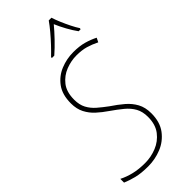

<svg xmlns="http://www.w3.org/2000/svg" viewBox="-298 -992 1053 1053"><g transform="rotate(-45 228.5 -466.0)"><path d="M158 10Q103 10 66 0.5Q29 -9 1 -21V-50Q32 -34 70.5 -24.5Q109 -15 159 -15Q205 -15 248.5 -32.5Q292 -50 320.5 -87Q349 -124 349 -183Q349 -224 333 -253Q317 -282 288 -306Q259 -330 220 -357Q189 -378 162 -402.5Q135 -427 118.5 -459Q102 -491 102 -534Q102 -602 132.5 -643.5Q163 -685 210.5 -704.5Q258 -724 310 -724Q358 -724 393 -714Q428 -704 457 -689L445 -665Q413 -681 382 -690Q351 -699 309 -699Q268 -699 226.5 -683Q185 -667 157 -631.5Q129 -596 129 -536Q129 -496 144 -468Q159 -440 184.5 -418Q210 -396 240 -374Q279 -348 309.5 -322Q340 -296 358 -263Q376 -230 376 -184Q376 -116 343.5 -73Q311 -30 261.5 -10Q212 10 158 10ZM205 -791Q226 -811 251 -837.5Q276 -864 299 -891.5Q322 -919 338 -942H359Q365 -922 377 -893.5Q389 -865 403 -837Q417 -809 429 -791L427 -784H412Q393 -810 374.5 -843.5Q356 -877 343 -908Q319 -879 287 -845.5Q255 -812 223 -784H204Z"/></g></svg>

Font: Noto Sans SemiCondensed Thin
Style: Italic
Weight: 100
Width: 4
Italic angle: -12°
Designer: Monotype Design Team
Foundry: Monotype Imaging Inc.
Version: Version 2.013; ttfautohint (v1.8.4.7-5d5b)